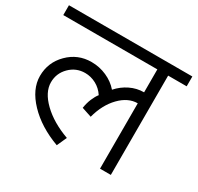

<svg xmlns="http://www.w3.org/2000/svg" viewBox="-155 -817 1020 991"><g transform="rotate(30 354.5 -321.5)"><path d="M-12.7 -591.8V-650.4H722.7V-591.8H612.3V0H547.9V-389.6Q491.2 -389.6 442.4 -339.4Q393.6 -289.1 372.1 -208L313.5 -227.5Q318.4 -258.8 329.1 -284.2Q339.8 -309.6 352.5 -325.2Q332 -356.4 300.8 -373Q269.5 -389.6 235.4 -389.6Q181.6 -389.6 143.6 -351.6Q105.5 -313.5 105.5 -259.8Q105.5 -201.2 164.6 -144Q223.6 -86.9 320.3 -51.8L293.9 6.8Q179.7 -35.2 109.9 -108.4Q40 -181.6 40 -259.8Q40 -340.8 97.2 -397.9Q154.3 -455.1 235.4 -455.1Q283.2 -455.1 326.2 -436Q369.1 -417 397.5 -383.8Q426.8 -417 465.8 -436Q504.9 -455.1 547.9 -455.1V-591.8Z"/></g></svg>

Font: Lohit Devanagari
Style: Regular
Weight: 400
Version: 2.95.4